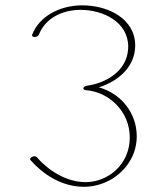

<svg xmlns="http://www.w3.org/2000/svg" viewBox="-20 -697 594 726"><path d="M303.7 -8.3C229 -8.3 160.6 -54.7 118.7 -103C112.3 -110.4 93.8 -103 93.8 -95.2C93.8 -93.8 94.2 -92.8 95.2 -91.8C138.2 -42.5 209 9.3 297.4 9.3C385.7 9.3 460 -47.4 486.3 -119.6C493.2 -139.2 497.1 -159.7 497.1 -181.2C497.1 -271 436.5 -343.8 354 -366.7C427.7 -390.1 491.2 -444.8 491.2 -524.9C491.2 -626 389.2 -676.8 291.5 -676.8C204.6 -676.8 127.9 -634.3 101.6 -565.9C99.6 -561 104 -557.1 110.8 -557.1C117.7 -557.1 125 -561 127 -565.9C150.4 -626.5 212.9 -659.7 285.2 -659.7C370.1 -659.7 464.8 -613.8 464.8 -520.5C464.8 -517.6 464.4 -514.2 464.4 -511.2C459 -428.2 381.3 -382.8 309.1 -373C301.8 -372.1 294.9 -367.2 295.4 -362.3C295.4 -358.9 299.3 -356.4 304.2 -356C391.1 -350.1 470.7 -276.4 470.7 -177.2C470.7 -74.7 388.2 -8.3 303.7 -8.3Z"/></svg>

Font: WireWyrm
Style: Light
Weight: 200
Version: Version 001.000